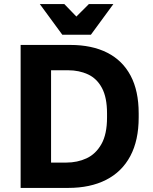

<svg xmlns="http://www.w3.org/2000/svg" viewBox="-20 -920 750 940"><path d="M81 0V-700H324Q430 -700 505 -662Q580 -624 619.5 -549.5Q659 -475 659 -365V-345Q659 -233 618 -156Q577 -79 499.5 -39.5Q422 0 314 0ZM230 -124H304Q359 -124 404 -145Q449 -166 476.5 -214.5Q504 -263 504 -345V-365Q504 -443 479 -489.5Q454 -536 410.5 -556Q367 -576 314 -576H230ZM285 -750 175 -900H295L354 -839L415 -900H535L425 -750Z"/></svg>

Font: Golos Text SemiBold
Style: Regular
Weight: 600
Designer: A.Korolkova, Vitaly Kuzmin
Foundry: ParaType Ltd
Version: Version 2.004